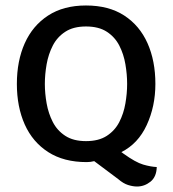

<svg xmlns="http://www.w3.org/2000/svg" viewBox="-20 -578 630 700"><path d="M41.5 -272Q41.5 -356 70.2 -420.2Q99 -484.5 155.2 -521.2Q211.5 -558 293.5 -558Q376.5 -558 432.8 -521.5Q489 -485 517.8 -420.5Q546.5 -356 546.5 -272Q546.5 -190.5 515 -122.2Q483.5 -54 422.5 -23.5L430 -18Q474.5 14 502 22Q529.5 30 551.5 31Q550.5 67 528.5 84.5Q506.5 102 479.5 102Q464.5 102 447 96.5Q429.5 91 411 75L323.5 9.5Q310 13 296 13Q212.5 13 155.8 -23.5Q99 -60 70.2 -124.2Q41.5 -188.5 41.5 -272ZM143.5 -272Q143.5 -237.5 150 -201Q156.5 -164.5 172.5 -133.2Q188.5 -102 218 -82.8Q247.5 -63.5 293.5 -63.5Q340 -63.5 369.5 -82.8Q399 -102 415 -133.2Q431 -164.5 437.2 -201Q443.5 -237.5 443.5 -272Q443.5 -307 437.2 -343.8Q431 -380.5 415 -411.8Q399 -443 369.5 -462.2Q340 -481.5 293.5 -481.5Q247.5 -481.5 218 -462.2Q188.5 -443 172.5 -411.8Q156.5 -380.5 150 -343.8Q143.5 -307 143.5 -272Z"/></svg>

Font: Signika Negative SC
Style: Regular
Weight: 400
Designer: Anna Giedryś
Foundry: Anna Giedryś
Version: Version 2.000; ttfautohint (v1.8.3) -l 8 -r 50 -G 200 -x 9 -